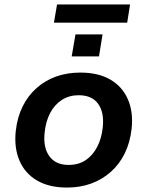

<svg xmlns="http://www.w3.org/2000/svg" viewBox="-20 -835 664 865"><path d="M282 10Q201 10 146.5 -22Q92 -54 67.5 -112Q43 -170 51 -245Q58 -307 82 -355.5Q106 -404 145 -438.5Q184 -473 233.5 -490.5Q283 -508 342 -508Q423 -508 477 -476.5Q531 -445 556 -388Q581 -331 573 -255Q566 -193 542 -144Q518 -95 479 -60.5Q440 -26 390.5 -8Q341 10 282 10ZM289 -92Q334 -92 366 -113.5Q398 -135 418 -173.5Q438 -212 443 -262Q450 -329 422 -367.5Q394 -406 334 -406Q292 -406 259 -385Q226 -364 206 -326Q186 -288 181 -237Q174 -170 202.5 -131Q231 -92 289 -92ZM223 -733 237 -815H566L553 -733ZM303 -581 320 -680H442L426 -581Z"/></svg>

Font: Nunito Sans 8pt
Style: Bold Italic
Weight: 700
Italic angle: -9°
Version: Version 3.101;gftools[0.9.27]